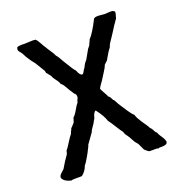

<svg xmlns="http://www.w3.org/2000/svg" viewBox="-121 -767 825 872"><g transform="rotate(-20 291.0 -331.0)"><path d="M415 -457 400 -443Q396 -431 385 -414.5Q374 -398 372 -394Q370 -392 367.5 -387Q365 -382 364 -381Q363 -379 354 -367Q345 -355 342 -347Q345 -339 353 -325.5Q361 -312 363 -307Q363 -304 364.5 -302.5Q366 -301 368.5 -299Q371 -297 372 -296Q373 -294 381 -279Q382 -278 384 -277L385 -276Q399 -249 404 -243Q406 -240 421.5 -216Q437 -192 448 -183Q451 -173 455.5 -164.5Q460 -156 467.5 -144.5Q475 -133 478 -129Q479 -127 484.5 -119.5Q490 -112 492 -107Q493 -104 498 -99Q503 -94 504 -90Q505 -88 509 -81Q513 -74 517 -72Q520 -62 530 -48Q540 -34 542 -25Q542 -24 543 -22Q544 -20 544 -19Q543 -14 541 -11Q539 -8 533.5 -6.5Q528 -5 525 -4.5Q522 -4 514 -4Q506 -4 503 -4Q502 -1 497.5 -2.5Q493 -4 492 -4H456Q451 -6 443.5 -12.5Q436 -19 435 -20Q424 -43 421 -50Q419 -54 413.5 -60Q408 -66 407 -68Q392 -98 380 -112Q379 -114 377.5 -117Q376 -120 375 -122.5Q374 -125 374 -127Q365 -138 350 -162.5Q335 -187 326 -198Q318 -225 290 -261Q285 -261 281.5 -254.5Q278 -248 277 -247Q276 -245 271 -228Q268 -225 263.5 -215.5Q259 -206 255 -202Q253 -198 247 -190Q241 -182 240 -176Q233 -167 221 -149.5Q209 -132 205 -127Q204 -121 195 -105L189 -93L180 -77Q164 -49 158 -44Q150 -19 129 -3Q123 -2 102.5 -2.5Q82 -3 77 0Q40 -10 36 -30Q37 -37 41 -42Q45 -47 51.5 -52.5Q58 -58 61 -61Q80 -94 99 -120Q99 -123 101 -126.5Q103 -130 102 -134Q111 -144 125 -167Q139 -190 148 -200Q149 -206 153 -212.5Q157 -219 158 -224Q162 -227 168 -234Q174 -241 177 -244Q178 -247 180.5 -254.5Q183 -262 184 -266Q194 -274 206 -295.5Q218 -317 225 -324Q225 -330 229.5 -337.5Q234 -345 233 -351Q233 -362 224 -367Q222 -370 219 -375.5Q216 -381 214 -383Q210 -388 204.5 -398.5Q199 -409 193.5 -417Q188 -425 181 -430Q179 -440 168 -453.5Q157 -467 154 -477Q151 -480 145.5 -488Q140 -496 136 -499Q136 -504 134 -510Q129 -518 120 -533Q111 -548 106 -556Q86 -581 84 -586Q75 -598 65 -619Q64 -621 58 -628Q52 -635 51 -638Q50 -641 52 -651Q54 -657 77 -657Q88 -656 111.5 -657.5Q135 -659 143 -657Q151 -650 160.5 -632Q170 -614 175 -608Q179 -600 190 -584Q201 -568 205 -558Q212 -551 221.5 -533.5Q231 -516 236 -509Q257 -473 268 -462Q276 -439 287 -436Q291 -436 293 -438Q295 -440 297 -444Q299 -448 300 -449Q301 -452 302.5 -454Q304 -456 306 -458.5Q308 -461 309 -463Q317 -481 328 -492Q330 -496 336 -506Q342 -516 345 -522Q352 -537 364 -550Q365 -555 369 -562Q373 -569 374 -574Q395 -595 426 -657Q432 -661 440.5 -661.5Q449 -662 461 -660.5Q473 -659 479 -659Q484 -659 494.5 -660Q505 -661 512 -660.5Q519 -660 523 -656Q529 -654 524 -638.5Q519 -623 519 -621Q516 -619 509 -607Q503 -600 494.5 -585.5Q486 -571 482 -566Q478 -559 470.5 -548.5Q463 -538 457 -528.5Q451 -519 448 -509Q435 -493 415 -457Z"/></g></svg>

Font: FuturaRenner
Style: Regular
Weight: 400
Designer: Bastien Sozeau
Foundry: NBR — Bastien Sozeau
Version: Version 2.001;PS 002.001;hotconv 1.0.88;makeotf.lib2.5.64775